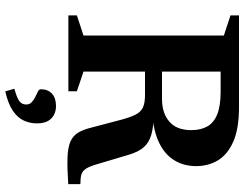

<svg xmlns="http://www.w3.org/2000/svg" viewBox="-124 -598 975 768"><g transform="rotate(90 364.0 -214.5)"><path d="M376 -374.5Q433 -374.5 467 -403.8Q501 -433 501 -491.5Q501 -529.5 486.2 -555.8Q471.5 -582 437.8 -595.5Q404 -609 347 -609H166L178.5 -682.5H409Q494.5 -682.5 546.2 -660Q598 -637.5 621.5 -598.8Q645 -560 645 -511Q645 -465 624.5 -428.5Q604 -392 562.8 -368.8Q521.5 -345.5 459.5 -338V-341Q507.5 -338 534.8 -326.2Q562 -314.5 577.2 -291.5Q592.5 -268.5 602.5 -231.5L636.5 -117.5Q645.5 -85.5 655.2 -70.5Q665 -55.5 679.5 -51.8Q694 -48 717 -48V0.5Q651.5 5 610.8 3.5Q570 2 546.8 -8.2Q523.5 -18.5 511 -39.2Q498.5 -60 490.5 -93.5L459 -213Q449 -250 438.2 -270.2Q427.5 -290.5 409.8 -298.5Q392 -306.5 360 -306.5H176.5L163.5 -374.5ZM267 -682.5V-60.5L345.5 -34V0H42V-34L122.5 -60.5V-622L42 -648.5V-682.5ZM335.5 216Q373.5 205.5 386 195.5Q398.5 185.5 398.5 168.5Q398.5 155 389.2 146.5Q380 138 367.8 132.2Q355.5 126.5 346.5 121.8Q337.5 117 337.5 111Q337.5 81.5 355.2 65.5Q373 49.5 404.5 49.5Q435 49.5 454.5 68.5Q474 87.5 474 126Q474 153.5 462.8 178.2Q451.5 203 423.8 222Q396 241 346 252.5Z"/></g></svg>

Font: Newsreader SemiBold
Style: Regular
Weight: 600
Designer: Hugues Gentile
Foundry: Production Type
Version: Version 1.003